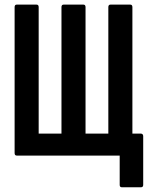

<svg xmlns="http://www.w3.org/2000/svg" viewBox="-20 -675 655 833"><path d="M508.6 137.5Q499.3 137.5 499.3 127.2V0H52.8Q43.4 0 43.4 -10.9V-644.1Q43.4 -655 52.8 -655H138.4Q147.8 -655 147.8 -644.1V-95.3H246.7V-644.1Q246.7 -655 256.1 -655H341.7Q351.1 -655 351.1 -644.1V-95.3H450V-644.1Q450 -655 459.4 -655H545Q554.4 -655 554.4 -644.1V-95.3H591.5Q595.7 -95.3 598.5 -92.4Q601.3 -89.4 601.3 -84.4V127.2Q601.3 137.5 591.3 137.5Z"/></svg>

Font: Sofia Sans Extra Condensed
Style: Regular
Weight: 400
Designer: Botio Nikoltchev, Ani Petrova
Foundry: lettersoup
Version: Version 4.101